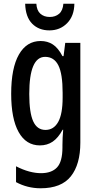

<svg xmlns="http://www.w3.org/2000/svg" viewBox="-20 -770 513 1030"><path d="M198 -550Q235 -550 263.5 -531.5Q292 -513 315 -469H321L330 -540H411V-5Q411 112 360 176Q309 240 198 240Q127 240 66 207V122Q103 141 136.5 150Q170 159 200 159Q257 159 286 128Q315 97 315 21V8Q315 -10 316 -31.5Q317 -53 319 -74H316Q292 -30 262.5 -10Q233 10 194 10Q120 10 80 -61.5Q40 -133 40 -267Q40 -405 81.5 -477.5Q123 -550 198 -550ZM222 -465Q137 -465 137 -266Q137 -166 158 -119.5Q179 -73 224 -73Q268 -73 292 -115.5Q316 -158 316 -247V-272Q316 -374 293 -419.5Q270 -465 222 -465ZM379 -750Q378 -684 340 -645.5Q302 -607 245 -607Q188 -607 152.5 -643Q117 -679 115 -750H175Q177 -714 196.5 -696.5Q216 -679 247 -679Q277 -679 297 -696Q317 -713 320 -750Z"/></svg>

Font: Noto Sans Gujarati UI ExtraCondensed Medium
Style: Regular
Weight: 500
Width: 2
Designer: Jelle Bosma - Monotype Design Team, Universal Thirst
Foundry: Monotype Imaging Inc.
Version: Version 2.106; ttfautohint (v1.8.4.7-5d5b)